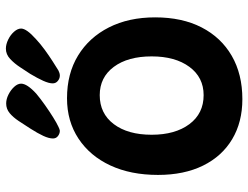

<svg xmlns="http://www.w3.org/2000/svg" viewBox="-118 -744 864 669"><g transform="rotate(-90 314.5 -409.0)"><path d="M304 3Q224 3 164.5 -32.5Q105 -68 72.5 -134Q40 -200 40 -291Q40 -386 73 -457Q106 -528 166.5 -568Q227 -608 307 -608Q393 -608 456 -569.5Q519 -531 554 -462Q589 -393 589 -301Q589 -207 554 -139Q519 -71 455 -34Q391 3 304 3ZM318 -132Q380 -132 416.5 -181.5Q453 -231 453 -313Q453 -396 416.5 -445Q380 -494 318 -494Q254 -494 217 -445Q180 -396 180 -313Q180 -231 217 -181.5Q254 -132 318 -132ZM386 -633Q376 -633 367.5 -640Q359 -647 359 -658Q359 -671 368 -691Q377 -711 392 -736Q402 -751 415 -771Q428 -791 444 -806Q460 -821 480 -821Q495 -821 511.5 -813Q528 -805 539 -792.5Q550 -780 550 -768Q550 -749 513 -716Q497 -701 476.5 -686Q456 -671 436.5 -658.5Q417 -646 404 -638Q400 -636 395.5 -634.5Q391 -633 386 -633ZM194 -633Q184 -633 175.5 -639.5Q167 -646 167 -657Q167 -671 176 -690.5Q185 -710 201 -735Q215 -757 228 -776.5Q241 -796 255.5 -808Q270 -820 289 -820Q304 -820 320 -812Q336 -804 347 -792Q358 -780 358 -768Q358 -747 323 -715Q305 -700 283 -684.5Q261 -669 241 -656.5Q221 -644 208 -638Q204 -636 200 -634.5Q196 -633 194 -633Z"/></g></svg>

Font: DynaPuff
Style: Regular
Weight: 400
Designer: Toshi Omagari, Jennifer Daniel
Foundry: Google Fonts
Version: Version 2.000